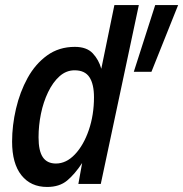

<svg xmlns="http://www.w3.org/2000/svg" viewBox="-20 -730 727 762"><path d="M167 12Q102 12 65 -34.5Q28 -81 28 -168Q28 -232 43.5 -298.5Q59 -365 89.5 -420.5Q120 -476 167 -510Q214 -544 277 -544Q324 -544 348 -518.5Q372 -493 382 -457L434 -710H531L380 0H291L306 -83Q277 -39 246.5 -13.5Q216 12 167 12ZM511 -445 596 -710H687L581 -445ZM202 -81Q243 -81 277.5 -117.5Q312 -154 332.5 -214Q353 -274 353 -344Q353 -396 335 -423.5Q317 -451 276 -451Q243 -451 216.5 -427.5Q190 -404 171 -364.5Q152 -325 142.5 -278.5Q133 -232 133 -185Q133 -131 150 -106Q167 -81 202 -81Z"/></svg>

Font: Geist Mono Medium
Style: Italic
Weight: 500
Italic angle: -12°
Monospace: yes
Designer: Basement.studio, Andrés Briganti, Mateo Zaragoza
Foundry: Basement.studio, Vercel, Andrés Briganti, Guido Ferreyra, Mateo Zaragoza
Version: Version 1.500; ttfautohint (v1.8.4.7-5d5b)